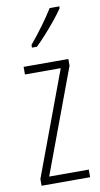

<svg xmlns="http://www.w3.org/2000/svg" viewBox="-87 -805 442 845"><g transform="rotate(-10 133.5 -382.0)"><path d="M245 0H28V-30L201 -495H41V-529H241V-499L68 -34H245ZM242 -756Q226 -732 203.5 -704.5Q181 -677 157 -650.5Q133 -624 114 -606H92V-618Q125 -658 150 -692Q175 -726 199 -764H242Z"/></g></svg>

Font: Noto Sans Arabic ExtCond ExtLt
Style: Regular
Weight: 200
Width: 2
Designer: Monotype Design Team, Nadine Chahine, Nizar Qandah and Khaled Hosny
Foundry: Monotype Imaging Inc.
Version: Version 2.012; ttfautohint (v1.8.4.7-5d5b)